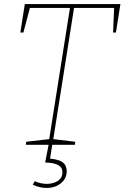

<svg xmlns="http://www.w3.org/2000/svg" viewBox="-20 -712 612 944"><path d="M80 -552 102 -692H572L550 -552H536L541 -673H344L242 -28L350 -15L348 0H107L109 -15L222 -28L324 -673H127L95 -552ZM141 196 151 179Q180 192 210 192Q243 192 265 177Q287 162 287 135Q287 111 266 99.5Q245 88 202 87L219 0H237L226 68Q271 72 289.5 87Q308 102 308 129Q308 166 279.5 189Q251 212 209 212Q174 212 141 196Z"/></svg>

Font: Bitter Pro Thin
Style: Italic
Weight: 250
Italic angle: -9°
Designer: Sol Matas, and Bitter project Authors
Foundry: Sol Matas
Version: Version 1.010